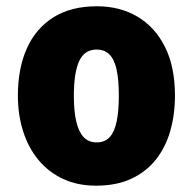

<svg xmlns="http://www.w3.org/2000/svg" viewBox="-20 -583 617 613"><path d="M538.6 -277.8Q538.6 -216.8 523.4 -164.3Q508.3 -111.8 477.1 -72.8Q445.8 -33.7 398.4 -12Q351.1 9.8 287.1 9.8Q227.5 9.8 181.4 -11.7Q135.3 -33.2 103 -72Q70.8 -110.8 54 -163.3Q37.1 -215.8 37.1 -277.8Q37.1 -363.8 65.4 -427.7Q93.8 -491.7 149.9 -527.3Q206.1 -563 289.6 -563Q362.8 -563 418.9 -529.8Q475.1 -496.6 506.8 -433.1Q538.6 -369.6 538.6 -277.8ZM215.8 -276.9Q215.8 -228.5 223.4 -195.6Q231 -162.6 246.8 -145.5Q262.7 -128.4 288.6 -128.4Q314.9 -128.4 330.3 -145.3Q345.7 -162.1 352.5 -195.6Q359.4 -229 359.4 -277.8Q359.4 -327.1 352.5 -359.6Q345.7 -392.1 330.1 -408.4Q314.5 -424.8 288.1 -424.8Q250 -424.8 232.9 -388.2Q215.8 -351.6 215.8 -276.9Z"/></svg>

Font: Open Sans SemiCondensed ExtraBold
Style: Regular
Weight: 800
Width: 4
Designer: Monotype Design Team
Foundry: Monotype Imaging Inc.
Version: Version 3.000